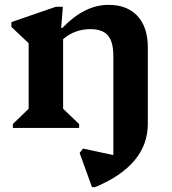

<svg xmlns="http://www.w3.org/2000/svg" viewBox="-20 -527 709 791"><path d="M33 0V-16L98 -79V-349L27 -416V-436L210 -499H239L232 -412H237Q328 -507 427 -507Q504 -507 546.5 -461Q589 -415 589 -331V-17Q589 153 372 244H359L308 103L322 85L447 112V-296Q447 -355 424.5 -381Q402 -407 352 -407Q289 -407 240 -366V-79L306 -16V0Z"/></svg>

Font: Platypi SemiBold
Style: Regular
Weight: 600
Designer: David Sargent
Foundry: Bolt Cutter Type
Version: Version 1.200; ttfautohint (v1.8.4.7-5d5b)